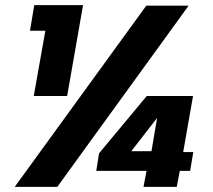

<svg xmlns="http://www.w3.org/2000/svg" viewBox="-20 -724 826 744"><path d="M37.1 0 546.9 -702.1H710.9L202.1 0ZM689.9 -134.8H729L716.8 -62H676.8L665 0H536.1L547.9 -62H353L363.8 -129.9L548.8 -352.1H728ZM488.8 -138.2H566.9L588.9 -267.1ZM110.8 -352.1 155.8 -605H96.2L112.8 -704.1H301.8L240.2 -352.1Z"/></svg>

Font: SVN-Poppins
Style: Bold Italic
Weight: 700
Italic angle: -10°
Designer: Ninad Kale (Devanagari), Jonny Pinhorn (Latin)
Foundry: Indian Type Foundry
Version: Version 3.002 2017